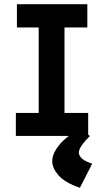

<svg xmlns="http://www.w3.org/2000/svg" viewBox="-20 -643 490 908"><path d="M55 0V-109H163V-513H60V-623H393V-513H285V-109H397V0ZM416 131 358 245Q287 221 257 186.5Q227 152 227 119Q227 83 261 41.5Q295 0 361 -34L405 0Q353 52 353 78Q353 111 416 131Z"/></svg>

Font: Inconsolata SemiCondensed Black
Style: Regular
Weight: 900
Width: 4
Monospace: yes
Designer: Raph Levien, Cyreal, Brenton Simpson
Foundry: Raph Levien, Cyreal, Google
Version: Version 3.001; ttfautohint (v1.8.2.53-6de2)